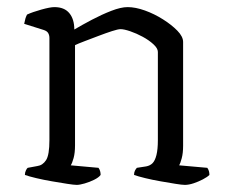

<svg xmlns="http://www.w3.org/2000/svg" viewBox="-20 -520 641 540"><path d="M196 0Q188 0 169 -3Q150 -6 126.5 -10Q103 -14 82 -19Q61 -24 50 -28Q50 -35 53 -41Q56 -47 58 -48L85 -53Q100 -55 109.5 -69.5Q119 -84 119 -126V-413Q119 -421 115.5 -427Q112 -433 102 -436L48 -453Q50 -463 51.5 -468Q53 -473 56 -479Q71 -486 96 -493Q121 -500 133 -500Q161 -500 175 -483Q189 -466 189 -437Q211 -450 238.5 -464.5Q266 -479 293 -489.5Q320 -500 339 -500Q361 -500 387.5 -490.5Q414 -481 438.5 -465.5Q463 -450 479 -433.5Q495 -417 495 -402V-110Q495 -89 491 -74.5Q487 -60 484 -55L563 -48Q566 -44 567.5 -39Q569 -34 569 -28Q563 -22 550.5 -15.5Q538 -9 524.5 -4.5Q511 0 500 0Q492 0 473.5 -3Q455 -6 432 -10Q409 -14 388.5 -19Q368 -24 357 -28Q357 -35 359.5 -40Q362 -45 365 -48L391 -52Q402 -54 409 -61Q416 -68 420 -84Q424 -100 424 -126V-374Q424 -384 411.5 -395.5Q399 -407 381.5 -416.5Q364 -426 346.5 -432Q329 -438 319 -438Q312 -438 295 -432.5Q278 -427 257 -419Q236 -411 217.5 -404Q199 -397 191 -393V-111Q191 -90 187 -75.5Q183 -61 179 -55L257 -48Q260 -44 261.5 -39Q263 -34 263 -28Q258 -21 245 -14.5Q232 -8 218 -4Q204 0 196 0Z"/></svg>

Font: Texturina Medium 12pt ExtraLight
Style: Regular
Weight: 250
Version: Version 1.002